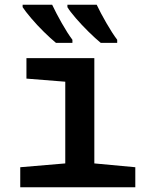

<svg xmlns="http://www.w3.org/2000/svg" viewBox="-20 -786 640 806"><path d="M65 0V-84L254 -100V-443L91 -456V-542H376V-100L548 -84V0ZM403 -606Q381 -624 352 -652.5Q323 -681 298 -710Q273 -739 263 -756V-766H386Q402 -732 426.5 -689.5Q451 -647 472 -619V-606ZM215 -606Q193 -624 164 -652.5Q135 -681 110.5 -710Q86 -739 75 -756V-766H199Q215 -732 239 -689.5Q263 -647 284 -619V-606Z"/></svg>

Font: Noto Sans Mono SemiBold
Style: Regular
Weight: 600
Designer: Monotype Design Team
Foundry: Monotype Imaging Inc.
Version: Version 2.014; ttfautohint (v1.8.4.7-5d5b)